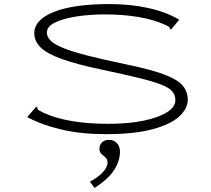

<svg xmlns="http://www.w3.org/2000/svg" viewBox="-20 -651 1040 946"><path d="M499 10Q381 10 284 -12.5Q187 -35 114 -74L152 -118L159 -126L164 -121Q164 -112 170 -108.5Q176 -105 191 -97Q309 -41 514 -41Q614 -41 688 -56.5Q762 -72 803 -98Q844 -124 844 -157Q844 -183 828.5 -201Q813 -219 773.5 -234.5Q734 -250 664 -267Q594 -284 486 -307Q356 -334 282.5 -361Q209 -388 179 -418.5Q149 -449 149 -487Q149 -554 246 -592.5Q343 -631 520 -631Q622 -631 710.5 -611.5Q799 -592 863 -554L829 -513L822 -505L817 -510Q816 -518 809.5 -521Q803 -524 789 -531Q734 -555 660 -567.5Q586 -580 498 -580Q420 -580 354.5 -569.5Q289 -559 250 -539.5Q211 -520 211 -491Q211 -470 228 -452Q245 -434 288 -416Q331 -398 406 -378.5Q481 -359 596 -335Q718 -310 785 -285.5Q852 -261 878.5 -231Q905 -201 905 -160Q905 -116 863.5 -77.5Q822 -39 732.5 -14.5Q643 10 499 10ZM446 275 423 244Q465 222 487.5 196.5Q510 171 510 151Q510 134 500 125Q490 116 480 107.5Q470 99 470 81Q470 63 482.5 50.5Q495 38 517 38Q542 38 556.5 54.5Q571 71 571 97Q571 142 542 187Q513 232 446 275Z"/></svg>

Font: Inconsolata UltraExpanded Light
Style: Regular
Weight: 300
Width: 9
Monospace: yes
Designer: Raph Levien, Cyreal, Brenton Simpson
Foundry: Raph Levien, Cyreal, Google
Version: Version 3.001; ttfautohint (v1.8.2.53-6de2)